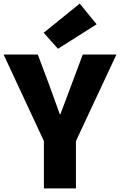

<svg xmlns="http://www.w3.org/2000/svg" viewBox="-29 -1047 667 1067"><path d="M215 -263 -9 -744H181L243 -579L303 -413H307L431 -744H618L393 -263V0H215ZM214 -865 414 -1027 508 -912 293 -776Z"/></svg>

Font: KaiGen Gothic KR Heavy
Style: Heavy
Weight: 900
Designer: Ryoko NISHIZUKA  (kana & ideographs); Paul D. Hunt (Latin, Greek & Cyrillic); Wenlong ZHANG  (bopomofo); Sandoll Communi
Foundry: Adobe Systems Incorporated
Version: Version 1.002 March 28, 2018